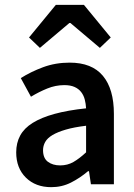

<svg xmlns="http://www.w3.org/2000/svg" viewBox="-20 -762 556 794"><path d="M192 12Q127 12 87 -27.5Q47 -67 47 -132Q47 -171 63.5 -201.5Q80 -232 115.5 -254Q151 -276 205.5 -291Q260 -306 336 -314Q335 -333 330.5 -350.5Q326 -368 315.5 -381.5Q305 -395 288 -402.5Q271 -410 246 -410Q210 -410 175.5 -396Q141 -382 108 -362L66 -439Q107 -465 158 -484Q209 -503 268 -503Q360 -503 405.5 -448.5Q451 -394 451 -291V0H356L348 -54H344Q311 -26 273.5 -7Q236 12 192 12ZM229 -78Q259 -78 283.5 -92Q308 -106 336 -132V-242Q286 -236 252 -226Q218 -216 197 -203.5Q176 -191 167 -175Q158 -159 158 -141Q158 -108 178 -93Q198 -78 229 -78ZM100 -607 211 -742H327L438 -607L393 -564L271 -667H267L145 -564Z"/></svg>

Font: Processing Sans Pro Semibold
Style: Regular
Weight: 600
Designer: Paul D. Hunt
Foundry: Adobe Systems Incorporated
Version: Version 2.020;PS 2.000;hotconv 1.0.86;makeotf.lib2.5.63406